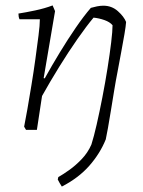

<svg xmlns="http://www.w3.org/2000/svg" viewBox="-20 -479 529 708"><path d="M208 209Q204 203 200 196Q196 189 193 183L195 174Q211 165 234.5 148.5Q258 132 281 108Q304 84 317 54Q326 26 336.5 -20Q347 -66 357.5 -120Q368 -174 376.5 -227.5Q385 -281 390 -323Q395 -365 395 -386Q385 -398 365 -405Q345 -412 325 -414Q299 -383 265.5 -335Q232 -287 198 -232Q164 -177 135 -125L116 0H76L69 -12Q74 -36 81 -76.5Q88 -117 96 -165.5Q104 -214 110.5 -261.5Q117 -309 122 -348Q127 -387 127 -408H52Q48 -416 48 -429Q74 -433 109.5 -440.5Q145 -448 174 -459L183 -438L141 -191L145 -190Q171 -237 200.5 -285.5Q230 -334 259.5 -377Q289 -420 315 -450Q325 -453 337.5 -455.5Q350 -458 361 -458Q392 -458 414.5 -438Q437 -418 445 -398Q444 -383 439 -353.5Q434 -324 427 -287Q420 -250 413 -212Q407 -182 401 -145Q395 -108 389 -71.5Q383 -35 378 -6.5Q373 22 370 35Q349 87 309.5 132Q270 177 208 209Z"/></svg>

Font: Labrada Lght
Style: Italic
Weight: 300
Italic angle: -7°
Designer: Mercedes Jáuregui
Foundry: Omnibus-Type Team
Version: Version 1.000; ttfautohint (v1.8.4.7-5d5b)